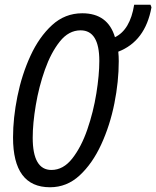

<svg xmlns="http://www.w3.org/2000/svg" viewBox="-20 -780 659 810"><path d="M191 10Q262 10 316 -40Q370 -90 407 -170.5Q444 -251 462.5 -343.5Q481 -436 481 -522Q481 -532 480.5 -542Q480 -552 479 -562Q593 -606 619 -749L615 -760H546Q529 -654 465 -623Q435 -724 327 -724Q254 -724 199.5 -674Q145 -624 108.5 -544.5Q72 -465 53.5 -373.5Q35 -282 35 -200Q35 10 191 10ZM197 -63Q118 -63 118 -199Q118 -259 131 -336.5Q144 -414 169.5 -486Q195 -558 232.5 -605Q270 -652 320 -652Q399 -652 399 -523Q399 -464 386.5 -386Q374 -308 348.5 -234Q323 -160 285 -111.5Q247 -63 197 -63Z"/></svg>

Font: Noto Sans UI Condensed
Style: Italic
Weight: 400
Width: 3
Italic angle: -12°
Designer: Monotype Design Team
Foundry: Monotype Imaging Inc.
Version: Version 1.901